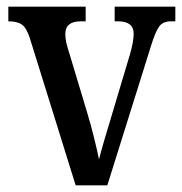

<svg xmlns="http://www.w3.org/2000/svg" viewBox="-20 -556 547 576"><path d="M70 -440Q60 -472 46 -482Q32 -492 5 -492V-536H237V-492H222Q176 -492 176 -454Q176 -442 178.5 -430Q181 -418 185 -406L241 -220Q252 -184 262 -143.5Q272 -103 277 -78Q282 -98 292 -132.5Q302 -167 314 -206L369 -390Q381 -430 381 -455Q381 -492 334 -492H324V-536H506V-492H492Q469 -492 457.5 -476.5Q446 -461 432 -415L302 0H207Z"/></svg>

Font: Noto Serif Lao Condensed Medium
Style: Regular
Weight: 500
Width: 3
Designer: Monotype Design Team
Foundry: Monotype Imaging Inc.
Version: Version 2.003; ttfautohint (v1.8.4.7-5d5b)